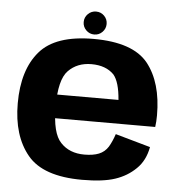

<svg xmlns="http://www.w3.org/2000/svg" viewBox="-52 -765 770 821"><g transform="rotate(5 333.0 -355.0)"><path d="M330.3 5.5V-102.8Q266.2 -102.8 228.6 -143Q190.4 -182.3 190.4 -296.4Q190.4 -412.9 228.6 -451.6Q266.9 -490.7 327.6 -490.7Q389.8 -490.7 424.3 -455.2Q449.9 -424.7 455.6 -348.4H175.2V-246.9H622.2Q625.5 -269.5 625.5 -297.1Q625.5 -437.6 561.2 -518.5Q496.1 -599 327.3 -599Q163.7 -599 96 -519.6Q27.8 -440.2 27.8 -296.8Q27.8 -157.2 95.6 -75.6Q162.4 5.5 330.3 5.5ZM330.3 -102.8V5.5Q419.5 5.5 471.4 -11.9Q523 -28.9 559.9 -65.2Q596.7 -100.6 607.5 -159.2L457 -201.7Q446.5 -170 432.4 -146.2Q417.7 -122.8 392.6 -112.7Q367.9 -102.8 330.3 -102.8ZM327.8 -618Q348.1 -618 362.5 -632.6Q376.9 -647.1 376.9 -667.4Q376.9 -687.7 362.7 -702.1Q348.4 -716.5 327.8 -716.5Q307.3 -716.5 292.9 -702.1Q278.4 -687.7 278.4 -667.4Q278.4 -647 292.9 -632.5Q307.5 -618 327.8 -618Z"/></g></svg>

Font: Anybody Thin
Style: Regular
Weight: 100
Designer: Tyler Finck
Foundry: Etcetera Type Company
Version: Version 1.114;gftools[0.9.25]